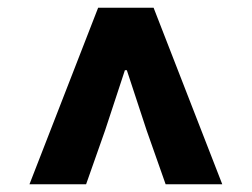

<svg xmlns="http://www.w3.org/2000/svg" viewBox="-20 -787 649 495"><path d="M56 -312H202L251 -451L302 -606H307L358 -451L407 -312H553L376 -767H233Z"/></svg>

Font: Noto Sans HK Black
Style: Regular
Weight: 900
Designer: Ryoko NISHIZUKA 西塚涼子 (kana, bopomofo & ideographs); Paul D. Hunt (Latin, Greek & Cyrillic); Sandoll Communications 산돌커뮤니
Foundry: Adobe
Version: Version 2.004;hotconv 1.0.118;makeotfexe 2.5.65603